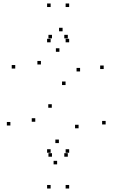

<svg xmlns="http://www.w3.org/2000/svg" viewBox="-20 -909 660 1088"><path d="M266.9 159.2V139.2H246.9V159.2ZM371.9 159.2V139.2H351.9V159.2ZM371.9 -43.4V-63.4H351.9V-43.4ZM266.9 -43.4V-63.4H246.9V-43.4ZM371.9 -869.2V-889.2H351.9V-869.2ZM266.9 -869.2V-889.2H246.9V-869.2ZM266.9 -669.2V-689.2H246.9V-669.2ZM371.9 -669.2V-689.2H351.9V-669.2ZM364.3 -691.6V-711.6H344.3V-691.6ZM274.5 -691.6V-711.6H254.5V-691.6ZM274.5 -21V-41H254.5V-21ZM364.3 -21V-41H344.3V-21ZM334.7 -731.6V-751.6H314.7V-731.6ZM66.4 -520.5V-540.5H46.4V-520.5ZM273.5 -298.4V-318.4H253.5V-298.4ZM425.3 -182V-202H405.3V-182ZM313.7 -98.2V-118.2H293.7V-98.2ZM179.9 -219.1V-239.1H159.9V-219.1ZM38.8 -197.8V-217.8H18.8V-197.8ZM303.7 22.4V2.4H283.7V22.4ZM578.7 -203.8V-223.8H558.7V-203.8ZM351.5 -427.1V-447.1H331.5V-427.1ZM211.9 -543.6V-563.6H191.9V-543.6ZM316.7 -615.5V-635.5H296.7V-615.5ZM433.8 -504.1V-524.1H413.8V-504.1ZM567.6 -517.8V-537.8H547.6V-517.8Z"/></svg>

Font: Monaspace Argon Dots Var
Style: Regular
Weight: 400
Designer: Riley Cran and the Lettermatic Team
Version: Version 1.100 (Monaspace Argon Dots)